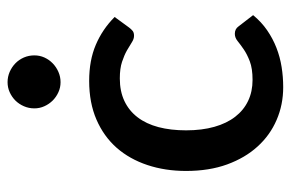

<svg xmlns="http://www.w3.org/2000/svg" viewBox="-154 -626 787 520"><g transform="rotate(-90 240.0 -365.5)"><path d="M426 -410 454.5 -449C432.5 -471 407.4 -488 379.2 -500C351.1 -512 318.5 -518 281.5 -518C241.8 -518 206.8 -511.4 176.5 -498.2C146.2 -485.1 120.8 -466.8 100.2 -443.5C79.8 -420.2 64.2 -392.4 53.5 -360.2C42.8 -328.1 37.5 -293.2 37.5 -255.5C37.5 -213.8 43.4 -176.8 55.2 -144.3C67.1 -111.8 83.2 -84.3 103.8 -61.8C124.2 -39.3 148.2 -22.1 175.8 -10.3C203.2 1.6 232.8 7.5 264.5 7.5C282.8 7.5 301 6.1 319 3.2C337 0.4 354.3 -4.3 371 -10.8C387.7 -17.3 403.5 -25.7 418.5 -36C433.5 -46.3 447.2 -59 459.5 -74L429 -113.5C424.3 -120.2 417.7 -123.5 409 -123.5C402 -123.5 395.4 -121 389.3 -116C383.1 -111 375.7 -105.5 367 -99.5C358.3 -93.5 347.5 -88 334.5 -83C321.5 -78 304.7 -75.5 284 -75.5C263 -75.5 244.1 -79.5 227.3 -87.5C210.4 -95.5 196.1 -107.2 184.3 -122.5C172.4 -137.8 163.3 -156.7 157 -179C150.7 -201.3 147.5 -226.8 147.5 -255.5C147.5 -283.2 150.4 -308.1 156.2 -330.3C162.1 -352.4 170.9 -371.3 182.8 -386.8C194.6 -402.3 209.3 -414.2 226.8 -422.5C244.3 -430.8 264.7 -435 288 -435C306 -435 321 -433 333 -429C345 -425 355.3 -420.6 363.8 -415.8C372.3 -410.9 379.6 -406.5 385.8 -402.5C391.9 -398.5 397.8 -396.5 403.5 -396.5C409.2 -396.5 413.5 -397.7 416.5 -400C419.5 -402.3 422.7 -405.7 426 -410ZM350.5 -666.5C350.5 -676.5 348.6 -685.9 344.8 -694.8C340.9 -703.6 335.7 -711.3 329 -717.8C322.3 -724.3 314.6 -729.4 305.8 -733.3C296.9 -737.1 287.7 -739 278 -739C268.3 -739 259.2 -737.1 250.8 -733.3C242.2 -729.4 234.8 -724.3 228.2 -717.8C221.8 -711.3 216.6 -703.6 212.8 -694.8C208.9 -685.9 207 -676.5 207 -666.5C207 -656.8 208.9 -647.8 212.8 -639.3C216.6 -630.8 221.8 -623.3 228.2 -616.8C234.8 -610.3 242.2 -605.1 250.8 -601.3C259.2 -597.4 268.3 -595.5 278 -595.5C287.7 -595.5 296.9 -597.4 305.8 -601.3C314.6 -605.1 322.3 -610.3 329 -616.8C335.7 -623.3 340.9 -630.8 344.8 -639.3C348.6 -647.8 350.5 -656.8 350.5 -666.5Z"/></g></svg>

Font: Lato Semibold
Style: Regular
Weight: 600
Designer: Lukasz Dziedzic
Foundry: tyPoland Lukasz Dziedzic
Version: Version 2.006; 2014-01-15